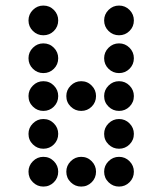

<svg xmlns="http://www.w3.org/2000/svg" viewBox="-20 -689 587 694"><path d="M190.4 -615.2Q190.4 -592.8 174.8 -577.1Q159.2 -561.5 136.7 -561.5Q114.7 -561.5 98.9 -577.1Q83 -592.8 83 -615.2Q83 -637.2 98.9 -653.1Q114.7 -668.9 136.7 -668.9Q159.2 -668.9 174.8 -653.1Q190.4 -637.2 190.4 -615.2ZM463.9 -615.2Q463.9 -592.8 448.2 -577.1Q432.6 -561.5 410.2 -561.5Q388.2 -561.5 372.3 -577.1Q356.4 -592.8 356.4 -615.2Q356.4 -637.2 372.3 -653.1Q388.2 -668.9 410.2 -668.9Q432.6 -668.9 448.2 -653.1Q463.9 -637.2 463.9 -615.2ZM190.4 -478.5Q190.4 -456.1 174.8 -440.4Q159.2 -424.8 136.7 -424.8Q114.7 -424.8 98.9 -440.4Q83 -456.1 83 -478.5Q83 -500.5 98.9 -516.4Q114.7 -532.2 136.7 -532.2Q159.2 -532.2 174.8 -516.4Q190.4 -500.5 190.4 -478.5ZM463.9 -478.5Q463.9 -456.1 448.2 -440.4Q432.6 -424.8 410.2 -424.8Q388.2 -424.8 372.3 -440.4Q356.4 -456.1 356.4 -478.5Q356.4 -500.5 372.3 -516.4Q388.2 -532.2 410.2 -532.2Q432.6 -532.2 448.2 -516.4Q463.9 -500.5 463.9 -478.5ZM190.4 -341.8Q190.4 -319.3 174.8 -303.7Q159.2 -288.1 136.7 -288.1Q114.7 -288.1 98.9 -303.7Q83 -319.3 83 -341.8Q83 -363.8 98.9 -379.6Q114.7 -395.5 136.7 -395.5Q159.2 -395.5 174.8 -379.6Q190.4 -363.8 190.4 -341.8ZM463.9 -341.8Q463.9 -319.3 448.2 -303.7Q432.6 -288.1 410.2 -288.1Q388.2 -288.1 372.3 -303.7Q356.4 -319.3 356.4 -341.8Q356.4 -363.8 372.3 -379.6Q388.2 -395.5 410.2 -395.5Q432.6 -395.5 448.2 -379.6Q463.9 -363.8 463.9 -341.8ZM190.4 -205.1Q190.4 -182.6 174.8 -167Q159.2 -151.4 136.7 -151.4Q114.7 -151.4 98.9 -167Q83 -182.6 83 -205.1Q83 -227.1 98.9 -242.9Q114.7 -258.8 136.7 -258.8Q159.2 -258.8 174.8 -242.9Q190.4 -227.1 190.4 -205.1ZM463.9 -205.1Q463.9 -182.6 448.2 -167Q432.6 -151.4 410.2 -151.4Q388.2 -151.4 372.3 -167Q356.4 -182.6 356.4 -205.1Q356.4 -227.1 372.3 -242.9Q388.2 -258.8 410.2 -258.8Q432.6 -258.8 448.2 -242.9Q463.9 -227.1 463.9 -205.1ZM190.4 -68.4Q190.4 -45.9 174.8 -30.3Q159.2 -14.6 136.7 -14.6Q114.7 -14.6 98.9 -30.3Q83 -45.9 83 -68.4Q83 -90.3 98.9 -106.2Q114.7 -122.1 136.7 -122.1Q159.2 -122.1 174.8 -106.2Q190.4 -90.3 190.4 -68.4ZM327.1 -68.4Q327.1 -45.9 311.5 -30.3Q295.9 -14.6 273.4 -14.6Q251.5 -14.6 235.6 -30.3Q219.7 -45.9 219.7 -68.4Q219.7 -90.3 235.6 -106.2Q251.5 -122.1 273.4 -122.1Q295.9 -122.1 311.5 -106.2Q327.1 -90.3 327.1 -68.4ZM463.9 -68.4Q463.9 -45.9 448.2 -30.3Q432.6 -14.6 410.2 -14.6Q388.2 -14.6 372.3 -30.3Q356.4 -45.9 356.4 -68.4Q356.4 -90.3 372.3 -106.2Q388.2 -122.1 410.2 -122.1Q432.6 -122.1 448.2 -106.2Q463.9 -90.3 463.9 -68.4ZM327.1 -341.8Q327.1 -319.3 311.5 -303.7Q295.9 -288.1 273.4 -288.1Q251.5 -288.1 235.6 -303.7Q219.7 -319.3 219.7 -341.8Q219.7 -363.8 235.6 -379.6Q251.5 -395.5 273.4 -395.5Q295.9 -395.5 311.5 -379.6Q327.1 -363.8 327.1 -341.8Z"/></svg>

Font: DatDot
Style: Regular
Weight: 400
Designer: GGBot
Version: 1.00